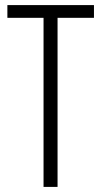

<svg xmlns="http://www.w3.org/2000/svg" viewBox="-20 -734 399 754"><path d="M206 0V-664H349V-714H9V-664H151V0Z"/></svg>

Font: Noto Sans Gujarati UI ExtraCondensed Light
Style: Regular
Weight: 300
Width: 2
Designer: Jelle Bosma - Monotype Design Team, Universal Thirst
Foundry: Monotype Imaging Inc.
Version: Version 2.106